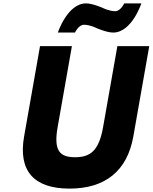

<svg xmlns="http://www.w3.org/2000/svg" viewBox="-20 -1097 900 1132"><path d="M672 -825 587.9 -348C563.5 -210 514.5 -170 422.5 -170C330.5 -170 295.5 -210 319.9 -348L404 -825H216L122.2 -293C86.2 -89 179.9 15 389.9 15C599.9 15 730.2 -89 766.2 -293L860 -825ZM547.8 -932C547.8 -932 608.1 -905 647.1 -905C757.1 -905 813.4 -1077 813.4 -1077H712.4C712.4 -1077 691.3 -1031 659.3 -1031C623.3 -1031 586.6 -1050 586.6 -1050C586.6 -1050 526.4 -1077 487.4 -1077C377.4 -1077 321.1 -905 321.1 -905H422.1C422.1 -905 443.2 -951 475.2 -951C511.2 -951 547.8 -932 547.8 -932Z"/></svg>

Font: Hussar Wysoki
Style: Obl
Weight: 700
Foundry: Cannot Into Space Fonts
Version: Version 0.92